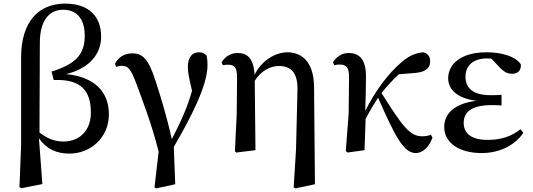

<svg xmlns="http://www.w3.org/2000/svg" viewBox="-20 -833 2957 1065"><path d="M88 205 99 211 215 188 196 -66C238 -6 294 19 365 19C481 19 584 -68 584 -199C584 -323 506 -406 347 -422C485 -456 541 -541 541 -630C541 -746 468 -813 342 -813C192 -813 97 -711 97 -513V-28ZM199 -98 201 -599C202 -719 253 -779 330 -779C402 -779 450 -733 450 -635C450 -534 404 -479 266 -436L278 -389C434 -396 484 -325 484 -208C484 -109 422 -48 331 -48C282 -48 240 -66 199 -98Z M837 206 846 212 952 189 944 -18C1034 -173 1131 -356 1131 -471C1131 -492 1130 -506 1126 -524C1114 -537 1104 -543 1083 -543C1045 -543 1022 -514 1022 -461C1022 -431 1028 -404 1045 -329C1019 -236 983 -158 933 -61C904 -192 869 -303 844 -381C802 -514 767 -537 713 -537C671 -537 638 -517 618 -480L624 -462C634 -466 643 -468 652 -468C691 -468 704 -455 739 -362C770 -276 819 -153 860 8Z M1609 206 1618 212 1727 189 1722 -350C1721 -499 1646 -543 1574 -543C1515 -543 1434 -504 1392 -418C1387 -510 1352 -539 1298 -539C1256 -539 1226 -515 1209 -487L1216 -471C1227 -474 1236 -474 1246 -474C1281 -474 1295 -458 1295 -404L1293 -201L1283 6L1291 13L1397 0L1393 -385C1428 -441 1481 -467 1527 -467C1590 -467 1633 -434 1630 -332L1622 -4Z M2287 16C2322 16 2359 -14 2379 -70L2370 -86C2360 -81 2343 -77 2322 -77C2252 -77 2212 -134 2096 -317C2129 -358 2161 -392 2192 -421L2278 -428C2335 -432 2366 -451 2366 -493C2366 -524 2349 -537 2328 -543C2289 -539 2253 -528 2206 -487C2133 -425 2059 -325 2006 -218C2008 -282 2010 -345 2010 -405C2011 -503 1974 -539 1913 -539C1874 -539 1844 -515 1827 -488L1834 -471C1843 -474 1853 -475 1864 -475C1902 -475 1917 -458 1916 -403L1914 -204L1898 5L1908 13L2002 0L2008 -173C2034 -223 2052 -252 2077 -291C2174 -72 2219 16 2287 16Z M2652 16C2756 16 2839 -31 2883 -96L2867 -116C2816 -76 2759 -57 2684 -57C2594 -57 2552 -94 2552 -151C2552 -207 2589 -250 2709 -250C2721 -250 2732 -250 2762 -248V-307C2737 -305 2720 -305 2702 -305C2600 -305 2562 -347 2562 -408C2562 -470 2606 -509 2682 -509L2705 -508L2749 -462C2780 -429 2798 -424 2824 -424C2853 -424 2872 -444 2869 -476C2840 -521 2760 -543 2679 -543C2535 -543 2466 -476 2466 -399C2466 -338 2513 -288 2623 -274C2493 -258 2444 -197 2444 -129C2444 -38 2531 16 2652 16Z"/></svg>

Font: Noto Serif JP SemiBold
Style: Regular
Weight: 600
Designer: Ryoko NISHIZUKA 西塚涼子 (kana & ideographs); Frank Grießhammer (Latin, Greek & Cyrillic); Wenlong ZHANG 张文龙 (bopomofo); San
Foundry: Adobe
Version: Version 2.001;hotconv 1.1.0;makeotfexe 2.6.0